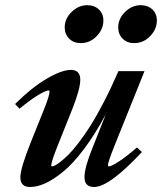

<svg xmlns="http://www.w3.org/2000/svg" viewBox="-20 -728 640 759"><path d="M509.8 -557.6Q482.4 -557.6 464.8 -575.2Q447.3 -592.8 447.3 -619.6Q447.3 -654.3 474.6 -680.9Q502 -707.5 536.1 -707.5Q564.5 -707.5 582.3 -690.7Q600.1 -673.8 600.1 -647Q600.1 -612.8 573.7 -585.2Q547.4 -557.6 509.8 -557.6ZM298.8 -557.6Q271 -557.6 253.4 -575.2Q235.8 -592.8 235.8 -619.6Q235.8 -654.3 263.2 -680.9Q290.5 -707.5 324.7 -707.5Q353 -707.5 370.8 -690.7Q388.7 -673.8 388.7 -647Q388.7 -612.8 362.3 -585.2Q335.9 -557.6 298.8 -557.6ZM98.6 11.2Q60.5 11.2 60.5 -27.3Q60.5 -62.5 102.5 -167.5L154.3 -296.4Q175.8 -350.1 175.8 -366.2Q175.8 -370.6 172.4 -370.6Q162.1 -370.6 132.6 -353.3Q103 -335.9 57.1 -298.3L39.6 -316.9Q106.9 -383.3 165.8 -417.5Q224.6 -451.7 260.3 -451.7Q297.4 -451.7 297.4 -412.6Q297.4 -377.4 266.1 -297.4L208 -152.3Q182.6 -88.4 182.6 -74.2Q182.6 -70.3 186.5 -70.3Q189.9 -70.3 197.5 -74Q205.1 -77.6 219.2 -88.6Q233.4 -99.6 250.2 -116.2Q267.1 -132.8 290 -162.6Q313 -192.4 336.9 -230Q360.8 -267.6 390.1 -324Q419.4 -380.4 448.2 -446.8H551.3L431.6 -149.4Q406.7 -86.4 406.7 -75.2Q406.7 -70.3 410.6 -70.3Q419.9 -70.3 448.2 -88.4Q476.6 -106.4 521.5 -145L541 -127Q412.1 11.2 352.1 11.2Q314 11.2 314 -27.3Q314 -65.4 344.7 -141.1L398.4 -276.4Q356 -197.3 312.3 -139.2Q268.6 -81.1 230 -49.6Q191.4 -18.1 159.2 -3.4Q127 11.2 98.6 11.2Z"/></svg>

Font: Elstob 10pt
Style: Bold Italic
Weight: 700
Italic angle: -20°
Designer: Peter S. Baker
Version: Version 1.015